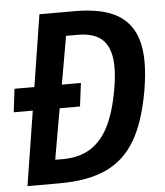

<svg xmlns="http://www.w3.org/2000/svg" viewBox="-52 -771 704 818"><g transform="rotate(-5 300.0 -362.5)"><path d="M83 -318.5H1.5L13.5 -418H98.5L147 -725H298Q391 -725 452 -700.8Q513 -676.5 544.2 -623.2Q575.5 -570 575.5 -482.5Q575.5 -428 563.5 -359Q540.5 -229 494.5 -151Q448.5 -73 370 -36.5Q291.5 0 169.5 0H32.5ZM436 -375Q446 -431 446 -472.5Q446 -548.5 411.8 -586Q377.5 -623.5 301 -623.5H252L216 -418H297.5L285 -318.5H198L160 -101.5H193Q262 -101.5 310.2 -131.2Q358.5 -161 389 -221.2Q419.5 -281.5 436 -375Z"/></g></svg>

Font: JuliaMono SemiBold
Style: Italic
Weight: 600
Italic angle: -9°
Monospace: yes
Designer: cormullion
Foundry: corm
Version: Version 0.056; ttfautohint (v1.8.4)